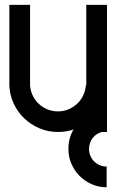

<svg xmlns="http://www.w3.org/2000/svg" viewBox="-20 -542 539 792"><path d="M421.4 -522V2.4H399.9Q375.5 9.3 361.3 28.8Q347.2 48.3 347.2 72.8Q347.2 87.4 352.8 100.6Q358.4 113.8 368.4 123.8Q378.4 133.8 391.6 139.4Q404.8 145 419.9 145V230.5Q387.2 230.5 358.6 218Q330.1 205.6 308.6 184.1Q287.1 162.6 274.7 133.8Q262.2 105 262.2 72.8Q262.2 27.8 283.2 -7.8Q252.9 2.4 219.2 2.4Q178.7 2.4 142.8 -12.7Q106.9 -27.8 79.8 -54Q52.7 -80.1 36.4 -115Q20 -149.9 18.6 -189.9V-522H104V-189.9Q105.5 -167.5 115 -147.9Q124.5 -128.4 139.9 -113.8Q155.3 -99.1 175.8 -90.8Q196.3 -82.5 219.2 -82.5Q241.7 -82.5 262 -90.8Q282.2 -99.1 297.9 -113.8Q313.5 -128.4 323 -147.9Q332.5 -167.5 334 -189.9H335.9V-522Z"/></svg>

Font: Proletarsk
Style: Regular
Weight: 400
Designer: Peter Wiegel, original typeface by Carl Albert Fahrenwaldt 1901
Foundry: Peter Wiegel
Version: Version 1.000 2010 initial release